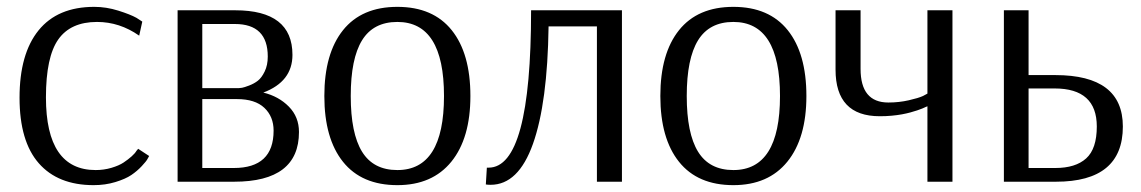

<svg xmlns="http://www.w3.org/2000/svg" viewBox="-20 -530 3327 560"><path d="M386 -426Q329 -466 263 -466Q186 -466 150 -415Q114 -364 114 -246Q114 -34 259 -34Q283 -34 305 -40.5Q327 -47 340.5 -56Q354 -65 364 -74Q374 -83 378 -90L383 -96L415 -75Q413 -72 410 -66Q407 -60 393.5 -45.5Q380 -31 363 -19.5Q346 -8 316.5 1Q287 10 253 10Q149 10 93 -54Q37 -118 37 -245Q37 -373 92.5 -441.5Q148 -510 255 -510Q290 -510 325 -499Q360 -488 378 -478L395 -467Z M570 -273H677Q680 -273 686 -274Q692 -275 706.5 -280.5Q721 -286 732 -294.5Q743 -303 752 -321.5Q761 -340 761 -365Q761 -460 665 -460H570ZM671 -241H570V-40H662Q778 -40 778 -149Q778 -190 751 -215.5Q724 -241 671 -241ZM663 0H498V-500H666Q833 -500 833 -370Q833 -292 748 -260Q793 -249 822.5 -219Q852 -189 852 -145Q852 0 663 0Z M1139 -466Q1069 -466 1036 -412.5Q1003 -359 1003 -250Q1003 -141 1036 -87.5Q1069 -34 1139 -34Q1275 -34 1275 -250Q1275 -466 1139 -466ZM1352 -250Q1352 -127 1296.5 -58.5Q1241 10 1139 10Q1035 10 980.5 -58Q926 -126 926 -250Q926 -374 980.5 -442Q1035 -510 1139 -510Q1243 -510 1297.5 -442Q1352 -374 1352 -250Z M1794 -500V0H1721V-453H1580Q1577 -230 1534.5 -110.5Q1492 9 1411 9Q1402 9 1397 8L1400 -41H1405Q1529 -41 1529 -500Z M2119 -466Q2049 -466 2016 -412.5Q1983 -359 1983 -250Q1983 -141 2016 -87.5Q2049 -34 2119 -34Q2255 -34 2255 -250Q2255 -466 2119 -466ZM2332 -250Q2332 -127 2276.5 -58.5Q2221 10 2119 10Q2015 10 1960.5 -58Q1906 -126 1906 -250Q1906 -374 1960.5 -442Q2015 -510 2119 -510Q2223 -510 2277.5 -442Q2332 -374 2332 -250Z M2685 -257V-500H2758V0H2685V-220L2680 -218Q2676 -216 2670 -213.5Q2664 -211 2655 -208Q2646 -205 2635 -202Q2624 -199 2610.5 -196.5Q2597 -194 2580.5 -192.5Q2564 -191 2546 -191Q2417 -191 2417 -327V-500H2490V-329Q2490 -231 2571 -231Q2602 -231 2630.5 -237.5Q2659 -244 2672 -250Z M3056 -272H2980V-40H3058Q3117 -40 3148 -68Q3179 -96 3179 -161Q3179 -272 3056 -272ZM2980 -500V-311H3058Q3255 -311 3255 -161Q3255 0 3060 0H2908V-500Z"/></svg>

Font: Arsenal
Style: Regular
Weight: 400
Designer: Andrij Shevchenko
Foundry: Stairsfor.com
Version: Version 1.000